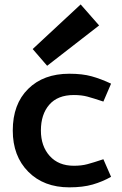

<svg xmlns="http://www.w3.org/2000/svg" viewBox="-20 -812 535 845"><path d="M36.2 0ZM305 -393.8Q338.8 -393.8 364.4 -386.9Q390 -380 435 -365L468.8 -443.8Q423.8 -465 383.1 -476.2Q342.5 -487.5 285 -487.5Q171.2 -487.5 103.8 -420.6Q36.2 -353.8 36.2 -237.5Q36.2 -125 104.4 -56.2Q172.5 12.5 285 12.5Q345 12.5 388.1 0Q431.2 -12.5 468.8 -33.8L435 -111.2Q390 -96.2 364.4 -89.4Q338.8 -82.5 305 -82.5Q237.5 -82.5 198.8 -125.6Q160 -168.8 160 -237.5Q160 -308.8 196.9 -351.2Q233.8 -393.8 305 -393.8ZM187.5 -522.5 416.2 -700 335 -792.5 123.8 -596.2Z"/></svg>

Font: Cambay
Style: Bold
Weight: 700
Designer: Pooja Saxena
Foundry: Pooja Saxena
Version: Version 1.096;PS 001.096;hotconv 1.0.70;makeotf.lib2.5.58329